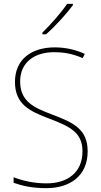

<svg xmlns="http://www.w3.org/2000/svg" viewBox="-20 -971 527 1001"><path d="M360 -944V-951H330C299 -905 246 -845 201 -801V-792H220C268 -834 326 -898 360 -944ZM437 -182C437 -298 363 -332 249 -375C159 -409 85 -441 85 -546C85 -648 162 -699 263 -699C307 -699 357 -692 411 -668L422 -690C375 -712 321 -724 265 -724C147 -724 58 -664 58 -544C58 -427 135 -391 236 -353C346 -311 410 -280 410 -182C410 -71 331 -15 223 -15C156 -15 97 -29 51 -47V-18C96 -2 149 10 221 10C345 10 437 -54 437 -182Z"/></svg>

Font: Noto Sans Thai Looped SemiCondensed Thin
Style: Regular
Weight: 100
Width: 4
Designer: Sasikarn Vongin, Ben Mitchell
Foundry: The Fontpad Ltd
Version: Version 1.001